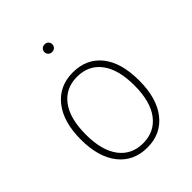

<svg xmlns="http://www.w3.org/2000/svg" viewBox="-209 -852 980 980"><g transform="rotate(-45 281.0 -362.0)"><path d="M493 -262Q493 -134 436 -62Q379 10 281 10Q182 10 125.5 -61.5Q69 -133 69 -259Q69 -387 126.5 -459Q184 -531 282 -531Q381 -531 437 -461Q493 -391 493 -262ZM105 -259Q105 -145 151.5 -83Q198 -21 281 -21Q363 -21 410.5 -83Q458 -145 458 -262Q458 -377 411.5 -438.5Q365 -500 282 -500Q199 -500 152 -438Q105 -376 105 -259ZM310 -707Q310 -695 302.5 -687Q295 -679 281 -679Q269 -679 261 -687Q253 -695 253 -707Q253 -718 261 -726Q269 -734 281 -734Q295 -734 302.5 -726Q310 -718 310 -707Z"/></g></svg>

Font: FiraGO UltraLight
Style: Regular
Weight: 200
Designer: bBox Type
Foundry: bBox Type GmbH
Version: Version 1.001